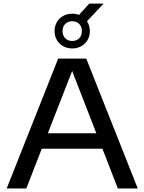

<svg xmlns="http://www.w3.org/2000/svg" viewBox="-20 -1074 823 1094"><path d="M651.5 0 563.5 -226.5H218L130 0H18L311.5 -740H471.5L765 0ZM252.5 -314.5H529L391 -669.5ZM475.5 -953Q492 -928.5 492 -897Q492 -868.5 479 -846Q466 -823.5 443 -810.8Q420 -798 391.5 -798Q363 -798 340 -810.8Q317 -823.5 304 -846Q291 -868.5 291 -897Q291 -925 304 -947.8Q317 -970.5 340 -983.2Q363 -996 391.5 -996Q412 -996 430 -989L488.5 -1053.5H570.5ZM446.5 -897Q446.5 -922.5 431.2 -937.8Q416 -953 391.5 -953Q367 -953 351.8 -937.8Q336.5 -922.5 336.5 -897Q336.5 -871 351.8 -855.8Q367 -840.5 391.5 -840.5Q416 -840.5 431.2 -855.8Q446.5 -871 446.5 -897Z"/></svg>

Font: Encode Sans Expanded Medium
Style: Regular
Weight: 500
Width: 7
Designer: Multiple Designers
Foundry: Impallari Type
Version: Version 2.000